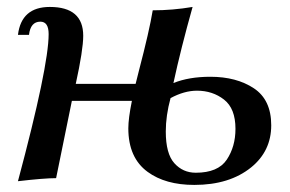

<svg xmlns="http://www.w3.org/2000/svg" viewBox="-20 -518 834 553"><path d="M543.9 -20.5Q607.9 -20.5 633.1 -58.1Q658.2 -95.7 658.2 -147Q658.2 -205.6 625.2 -231.2Q592.3 -256.8 547.4 -256.8Q510.7 -256.8 471.2 -235.4Q457.5 -185.1 457.5 -139.2Q457.5 -75.2 482.2 -47.9Q506.8 -20.5 543.9 -20.5ZM359.9 -227.5H187L141.6 -4.9Q107.9 -4.9 31.7 3.9Q120.1 -326.7 120.1 -419.9Q120.1 -455.6 96.2 -455.6Q67.9 -455.6 63.5 -417.5H31.7Q41.5 -498 123.5 -498Q219.7 -498 219.7 -415Q219.7 -374.5 198.2 -276.4H370.6L379.9 -313.5Q410.2 -429.2 419.9 -488.3Q477.5 -488.3 534.7 -498Q501 -378.4 479.5 -278.8Q523.9 -296.9 585.9 -296.9Q661.1 -296.9 711.2 -263.7Q761.2 -230.5 761.2 -157.2Q761.2 -83 703.6 -36.1Q641.1 14.6 539.6 14.6Q456.5 14.6 405.3 -22.9Q349.6 -63.5 349.6 -148.4Q349.6 -176.8 359.9 -227.5Z"/></svg>

Font: Munson
Style: Italic
Weight: 400
Italic angle: -12°
Designer: Paul James MIller
Foundry: High-Logic / Made with FontCreator
Version: Version 2.10;May 5, 2019;FontCreator 11.5.0.2430 64-bit